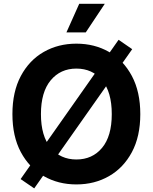

<svg xmlns="http://www.w3.org/2000/svg" viewBox="-20 -969 811 1019"><path d="M385.3 9.8Q289.1 9.8 212.2 -34.2Q135.3 -78.1 90.6 -161.6Q45.9 -245.1 45.9 -363.3Q45.9 -481.9 90.6 -565.7Q135.3 -649.4 212.2 -693.4Q289.1 -737.3 385.3 -737.3Q481.9 -737.3 558.6 -693.4Q635.3 -649.4 679.9 -565.7Q724.6 -481.9 724.6 -363.3Q724.6 -244.6 679.9 -161.4Q635.3 -78.1 558.6 -34.2Q481.9 9.8 385.3 9.8ZM385.3 -122.6Q470.2 -122.6 521.7 -184.3Q573.2 -246.1 573.2 -363.3Q573.2 -481 521.7 -543Q470.2 -605 385.3 -605Q300.8 -605 249 -542.7Q197.3 -480.5 197.3 -363.3Q197.3 -246.6 249 -184.6Q300.8 -122.6 385.3 -122.6ZM161.6 30.8 89.4 -18.6 609.4 -757.8 681.6 -708ZM332.5 -796.9 400.4 -948.7H536.1L435.1 -796.9Z"/></svg>

Font: Inter-Bold
Style: Bold
Weight: 700
Designer: Rasmus Andersson
Foundry: rsms
Version: Version 4.000;git-a52131595